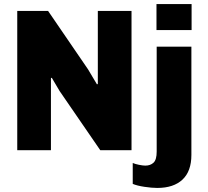

<svg xmlns="http://www.w3.org/2000/svg" viewBox="-20 -740 1023 946"><path d="M414 -398 458 -324 462 -327V-686H628V0H474L274 -291L235 -357L231 -355V0H65V-686H217ZM924 -592H751V-720H924ZM923 23Q923 104 879 145Q835 186 755 186Q728 186 691.5 180.5Q655 175 634 166V63Q645 68 664.5 72Q684 76 696 76Q721 76 736.5 61.5Q752 47 752 7V-510H923Z"/></svg>

Font: Chivo ExtraBold
Style: Regular
Weight: 800
Designer: Hector Gatti
Foundry: Omnibus-Type
Version: Version 1.007